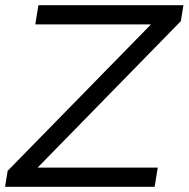

<svg xmlns="http://www.w3.org/2000/svg" viewBox="-30 -720 728 740"><path d="M118 -700H677L667 -638.5L115 -74H578L566 0H-10.5L-0.5 -61.5L552 -626H106Z"/></svg>

Font: Argentum Sans Light
Style: Italic
Weight: 300
Italic angle: -11.3°
Designer: Julieta Ulanovsky (font), Owen Earl (portions from Jones font), Cristiano Sobral (main changes and remaster)
Foundry: Julieta Ulanovsky (font), Owen Earl (portions from Jones font), Cristiano Sobral (main changes and remaster)
Version: Version 3.127